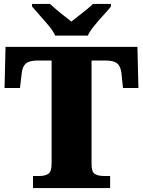

<svg xmlns="http://www.w3.org/2000/svg" viewBox="-20 -951 722 971"><path d="M147 0V-61H179Q208 -61 224.5 -72Q241 -83 241 -125V-645H173Q128 -645 111 -630Q94 -615 90 -582L81 -506H3L8 -714H675L680 -506H602L594 -582Q590 -615 573 -630Q556 -645 511 -645H443V-121Q443 -81 460 -71Q477 -61 505 -61H537V0ZM259 -771Q249 -794 227 -820.5Q205 -847 181.5 -873Q158 -899 142 -918V-931H233Q244 -921 263.5 -904Q283 -887 304.5 -870.5Q326 -854 341 -842Q356 -854 377.5 -870.5Q399 -887 419.5 -904Q440 -921 450 -931H541V-918Q526 -899 502 -873Q478 -847 456.5 -820.5Q435 -794 424 -771Z"/></svg>

Font: Noto Serif Myanmar Black
Style: Regular
Weight: 900
Designer: Ben Mitchell and the Monotype Design Team
Foundry: Monotype Imaging Inc.
Version: Version 2.106; ttfautohint (v1.8.4.7-5d5b)